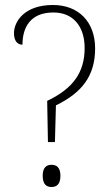

<svg xmlns="http://www.w3.org/2000/svg" viewBox="-20 -744 444 769"><path d="M169 -340 172 -175H200L204 -322C307 -372 361 -439 361 -550C361 -656 295 -724 192 -724C77 -724 36 -657 36 -611C36 -580 50 -565 70 -565C70 -631 99 -694 194 -694C274 -694 319 -637 319 -552C319 -455 274 -390 169 -340ZM186 5C206 5 222 -5 222 -40C222 -74 206 -84 186 -84C167 -84 151 -74 151 -40C151 -5 167 5 186 5Z"/></svg>

Font: Noto Serif Hebrew SemiCondensed ExtraLight
Style: Regular
Weight: 200
Width: 4
Designer: Monotype Design Team
Foundry: Monotype Imaging Inc.
Version: Version 2.004